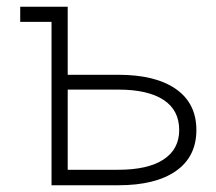

<svg xmlns="http://www.w3.org/2000/svg" viewBox="-20 -550 640 570"><path d="M133 0V-485H40V-530H181V-328H331Q442 -328 502.5 -285.5Q563 -243 563 -164Q563 -85 502.5 -42.5Q442 0 331 0ZM181 -46H331Q419 -46 465.5 -76.5Q512 -107 512 -164Q512 -223 465.5 -253.5Q419 -284 331 -284H181Z"/></svg>

Font: Geist Mono ExtraLight
Style: Regular
Weight: 200
Monospace: yes
Designer: Basement.studio, Andrés Briganti, Mateo Zaragoza
Foundry: Basement.studio, Vercel, Andrés Briganti, Guido Ferreyra, Mateo Zaragoza
Version: Version 1.500; ttfautohint (v1.8.4.7-5d5b)